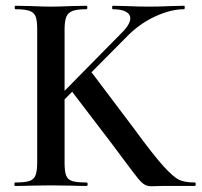

<svg xmlns="http://www.w3.org/2000/svg" viewBox="-20 -645 699 666"><path d="M33 -613Q31 -613 31 -619Q31 -625 33 -625L86 -624Q130 -622 156 -622Q186 -622 230 -624L280 -625Q283 -625 283 -619Q283 -613 280 -613Q247 -613 231.5 -607Q216 -601 210 -586.5Q204 -572 204 -542V-81Q204 -50 209.5 -36Q215 -22 230.5 -17Q246 -12 280 -12Q284 -12 284 -6Q284 0 280 0Q248 0 229 -1L156 -2L85 -1Q66 0 32 0Q30 0 30 -6Q30 -12 32 -12Q66 -12 81.5 -17Q97 -22 103 -36.5Q109 -51 109 -81V-544Q109 -574 103.5 -588Q98 -602 82 -607.5Q66 -613 33 -613ZM224 -335 294 -399 444 -200Q512 -107 547 -68.5Q582 -30 602 -21Q622 -12 656 -12Q659 -12 659 -6Q659 0 656 0H544L505 1Q491 1 481 -5Q471 -11 458 -27Q445 -43 410 -90L369 -145ZM432 -582Q432 -596 416.5 -604.5Q401 -613 371 -613Q369 -613 369 -619Q369 -625 371 -625L416 -624Q460 -622 496 -622Q535 -622 575 -624L618 -625Q621 -625 621 -619Q621 -613 618 -613Q574 -613 521.5 -589.5Q469 -566 426 -524L170 -266L143 -268L401 -530Q432 -560 432 -582Z"/></svg>

Font: Cormorant Infant SemiBold
Style: Regular
Weight: 600
Designer: Christian Thalmann (Catharsis Fonts)
Foundry: Catharsis Fonts
Version: Version 4.000